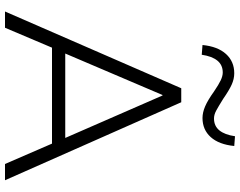

<svg xmlns="http://www.w3.org/2000/svg" viewBox="-116 -844 960 768"><g transform="rotate(90 364.0 -460.0)"><path d="M26 0 333 -705H389L701 0H636L548 -203L577 -188H143L177 -203L91 0ZM360 -630 189 -229 166 -241H554L537 -229L362 -630ZM199 -787 160 -790Q166 -851 196 -884Q226 -917 273 -917Q296 -917 319 -906.5Q342 -896 375 -873Q407 -853 423 -844.5Q439 -836 454 -836Q484 -836 501.5 -857.5Q519 -879 525 -920L564 -917Q558 -856 528.5 -823Q499 -790 452 -790Q430 -790 405.5 -800.5Q381 -811 346 -836Q318 -855 301 -863Q284 -871 270 -871Q240 -871 222.5 -849.5Q205 -828 199 -787Z"/></g></svg>

Font: Mulish ExtraLight Light
Style: Regular
Weight: 300
Version: Version 3.603